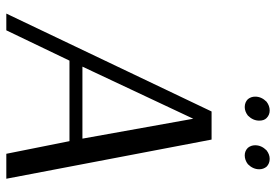

<svg xmlns="http://www.w3.org/2000/svg" viewBox="-153 -721 874 608"><g transform="rotate(90 284.0 -417.0)"><path d="M302 -824Q315 -834 330 -834Q344 -834 354 -824Q362 -816 362 -801Q362 -781 346 -765Q333 -755 319 -755Q304 -755 294 -765Q286 -775 286 -788Q286 -808 302 -824ZM456 -824Q469 -834 483 -834Q498 -834 508 -824Q516 -814 516 -801Q516 -781 500 -765Q487 -755 472 -755Q458 -755 448 -765Q440 -775 440 -788Q440 -808 456 -824ZM422 -650 546 0H467L427 -200H172L76 0H23L333 -650ZM191 -241H419L356 -592Z"/></g></svg>

Font: Arsenal
Style: Italic
Weight: 400
Italic angle: -9.10001°
Designer: Andrij Shevchenko
Foundry: Stairsfor
Version: Version 2.001;PS 002.001;hotconv 1.0.88;makeotf.lib2.5.64775